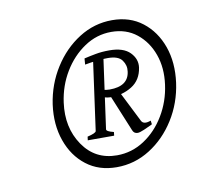

<svg xmlns="http://www.w3.org/2000/svg" viewBox="-48 -692 427 410"><g transform="rotate(-10 166.0 -486.5)"><path d="M330.6 -486.8Q324.7 -443.8 302.5 -408.4Q280.3 -373 247.1 -352.1Q213.9 -331.1 174.8 -331.1Q136.2 -331.1 109.1 -352.1Q82 -373 69.6 -408.4Q57.1 -443.8 63 -486.8Q69.3 -529.8 91.6 -564.9Q113.8 -600.1 147 -621.1Q180.2 -642.1 218.8 -642.1Q257.3 -642.1 284.4 -621.1Q311.5 -600.1 324 -564.9Q336.4 -529.8 330.6 -486.8ZM306.6 -486.8Q311.5 -522.5 301 -552Q290.5 -581.5 267.8 -599.6Q245.1 -617.7 212.9 -617.7Q181.2 -617.7 154.3 -599.6Q127.4 -581.5 109.6 -552Q91.8 -522.5 86.9 -486.8Q79.6 -433.6 106 -394.8Q132.3 -356 179.7 -356Q211.9 -356 239 -373.8Q266.1 -391.6 283.9 -421.4Q301.8 -451.2 306.6 -486.8ZM258.3 -532.7Q254.4 -505.9 233.9 -493.2Q213.4 -480.5 187.5 -480.5Q181.6 -480.5 172.9 -482.9L173.8 -499Q181.6 -497.1 188.5 -497.1Q229 -497.1 232.9 -528.3Q234.9 -541.5 226.8 -552.7Q218.8 -564 195.8 -564Q184.6 -564 171.6 -562.5Q158.7 -561 146 -558.6L147 -571.8Q159.2 -574.7 172.4 -577.1Q185.5 -579.6 202.1 -579.6Q232.4 -579.6 246.6 -565.2Q260.7 -550.8 258.3 -532.7ZM264.2 -408.7 263.2 -407.7Q255.4 -403.8 245.6 -399.7Q235.8 -395.5 231.4 -395.5Q223.1 -395.5 220.2 -403.8L187 -484.4L205.6 -493.2L242.7 -419.4Q247.6 -410.6 263.2 -416.5ZM180.7 -398.4H123.5L124.5 -406.2Q143.1 -410.6 143.6 -415L165 -569.8H187.5L166 -415Q165 -410.2 181.6 -406.2Z"/></g></svg>

Font: Dai Banna SIL Light
Style: Italic
Weight: 300
Italic angle: -11°
Designer: Victor Gaultney
Foundry: SIL International
Version: Version 4.000